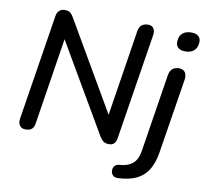

<svg xmlns="http://www.w3.org/2000/svg" viewBox="-94 -815 1184 1109"><g transform="rotate(10 498.0 -260.5)"><path d="M93 7Q71 7 59.5 -8Q48 -23 52 -50L150 -668Q154 -691 167 -701.5Q180 -712 198 -712Q218 -712 228.5 -704.5Q239 -697 249 -680L569 -130H547L631 -665Q635 -689 649 -700.5Q663 -712 687 -712Q709 -712 719 -697Q729 -682 725 -656L627 -38Q624 -15 613 -4Q602 7 583 7Q563 7 551 -1Q539 -9 528 -27L208 -575H230L146 -40Q143 -16 130.5 -4.5Q118 7 93 7ZM669 191Q652 192 642 184.5Q632 177 628.5 165.5Q625 154 628 142Q631 130 640 122.5Q649 115 664 114Q711 112 740 88Q769 64 777 11L849 -445Q853 -470 867.5 -482.5Q882 -495 907 -495Q930 -495 941.5 -479.5Q953 -464 949 -436L879 3Q869 66 844 106.5Q819 147 776.5 167.5Q734 188 669 191ZM923 -597Q895 -597 880.5 -611Q866 -625 869 -650Q871 -680 890 -695.5Q909 -711 941 -711Q969 -711 983.5 -697Q998 -683 995 -658Q992 -628 973.5 -612.5Q955 -597 923 -597Z"/></g></svg>

Font: Nunito ExtraLight SemiBold
Style: Italic
Weight: 600
Italic angle: -9°
Version: Version 3.602